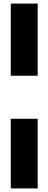

<svg xmlns="http://www.w3.org/2000/svg" viewBox="-20 -930 270 1070"><path d="M40 -910H190V-508H40ZM40 -268H190V120H40Z"/></svg>

Font: Big Shoulders Stencil Text Black
Style: Regular
Weight: 900
Designer: Patric King
Foundry: XO Type Co
Version: Version 1.000